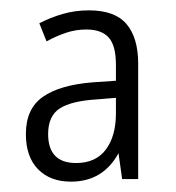

<svg xmlns="http://www.w3.org/2000/svg" viewBox="-20 -742 340 371"><path d="M152 -722Q202 -722 224.5 -695.5Q247 -669 247 -619V-396H216L209 -446Q179 -391 117 -391Q77 -391 53.5 -415Q30 -439 30 -483Q30 -532 63 -555Q96 -578 160 -583L204 -586V-617Q204 -654 190 -669.5Q176 -685 147 -685Q126 -685 107 -678.5Q88 -672 70 -662L56 -697Q77 -708 101 -715Q125 -722 152 -722ZM168 -550Q118 -547 95.5 -532.5Q73 -518 73 -483Q73 -427 127 -427Q165 -427 184.5 -453Q204 -479 204 -523V-553Z"/></svg>

Font: Noto Sans Georgian Condensed Light
Style: Regular
Weight: 300
Width: 3
Designer: Monotype Design Team, Akaki Razmadze
Foundry: Google LLC
Version: Version 2.005; ttfautohint (v1.8.4.7-5d5b)